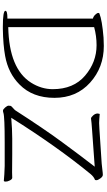

<svg xmlns="http://www.w3.org/2000/svg" viewBox="280 -1027 750 1350"><g transform="rotate(90 655.0 -352.0)"><path d="M808 -56Q890 -63 954 -63H1064L1192 -62Q1214 -62 1229 -63H1230Q1240 -63 1248.5 -46.5Q1257 -30 1257 -17Q1257 -4 1251 -4H1250Q1212 -8 1147 -10H982Q801 -10 774 -1Q767 2 758 2Q749 2 736 -13Q723 -28 723 -37.5Q723 -47 724.5 -52Q726 -57 739 -68Q752 -79 756 -85Q884 -284 978.5 -412.5Q1073 -541 1145 -634L1152 -643L889 -624Q865 -623 844.5 -620.5Q824 -618 814 -617H813Q805 -617 791.5 -632Q778 -647 778 -664L781 -678H783Q827 -674 845.5 -674Q864 -674 888 -676L1130 -692Q1154 -694 1175.5 -697Q1197 -700 1209.5 -700Q1222 -700 1234.5 -682.5Q1247 -665 1247 -655Q1247 -645 1243 -644Q1223 -637 1203 -613Q1009 -376 808 -56ZM783 -678ZM56 -15Q56 -29 106 -29H111V-630Q95 -634 83 -647Q71 -660 71 -667.5Q71 -675 75 -676Q122 -695 244 -705Q277 -707 303 -707Q454 -707 561 -610.5Q668 -514 668 -360Q668 -206 574 -114Q495 -35 373 -13Q297 1 183 3H169Q56 3 56 -15ZM298 -656Q233 -656 171 -639V-35Q463 -41 561 -195Q607 -268 607 -348Q607 -494 512 -575Q417 -656 298 -656Z"/></g></svg>

Font: LXGW WenKai Lite Light
Style: Regular
Weight: 300
Designer: LXGW / Fontworks Inc.
Foundry: LXGW / Fontworks Inc.
Version: Version 1.511; March 25, 2025